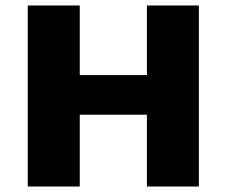

<svg xmlns="http://www.w3.org/2000/svg" viewBox="-20 -678 824 698"><path d="M703 -658V0H514V-261H270V0H81V-658H270V-405H514V-658Z"/></svg>

Font: Ysabeau Heavy
Style: Regular
Weight: 800
Designer: Christian Thalmann (Catharsis Fonts)
Version: Version 0.003